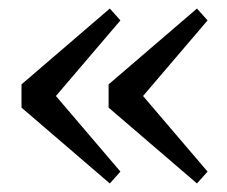

<svg xmlns="http://www.w3.org/2000/svg" viewBox="-20 -475 527 445"><path d="M234.5 -49.8 29.8 -225.6V-279.4L234.5 -455.2L259.1 -427.7L92.1 -232V-273L259.1 -77.3ZM436.5 -49.8 231.7 -225.6V-279.4L436.5 -455.2L461.1 -427.7L294 -232V-273L461.1 -77.3Z"/></svg>

Font: Adobe Variable Font Prototype
Style: Regular
Weight: 389
Designer: Frank Grießhammer
Foundry: Adobe
Version: Version 1.004;hotconv 1.0.113;makeotfexe 2.5.65598